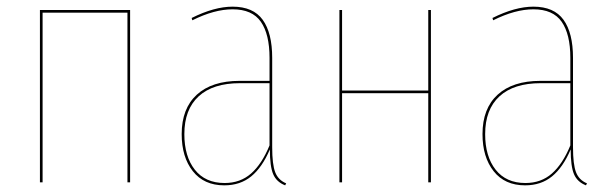

<svg xmlns="http://www.w3.org/2000/svg" viewBox="-20 -548 1844 577"><path d="M363 -510H108V0H100V-518H371V0H363Z M840 3 837 9Q811 -1 801 -24.5Q791 -48 791 -99Q768 -45 735 -18Q702 9 654 9Q593 9 559.5 -33.5Q526 -76 526 -145Q526 -222 571.5 -263.5Q617 -305 700 -305H790V-374Q790 -445 764 -482.5Q738 -520 679 -520Q624 -520 558 -487L556 -494Q624 -528 679 -528Q741 -528 769.5 -488.5Q798 -449 798 -374V-106Q798 -54 807 -30.5Q816 -7 840 3ZM790 -111V-298H701Q620 -298 577 -258.5Q534 -219 534 -145Q534 -78 565.5 -38Q597 2 655 2Q702 2 734.5 -26.5Q767 -55 790 -111Z M1267 -268H1008V0H1000V-518H1008V-276H1267V-518H1275V0H1267Z M1744 3 1741 9Q1715 -1 1705 -24.5Q1695 -48 1695 -99Q1672 -45 1639 -18Q1606 9 1558 9Q1497 9 1463.5 -33.5Q1430 -76 1430 -145Q1430 -222 1475.5 -263.5Q1521 -305 1604 -305H1694V-374Q1694 -445 1668 -482.5Q1642 -520 1583 -520Q1528 -520 1462 -487L1460 -494Q1528 -528 1583 -528Q1645 -528 1673.5 -488.5Q1702 -449 1702 -374V-106Q1702 -54 1711 -30.5Q1720 -7 1744 3ZM1694 -111V-298H1605Q1524 -298 1481 -258.5Q1438 -219 1438 -145Q1438 -78 1469.5 -38Q1501 2 1559 2Q1606 2 1638.5 -26.5Q1671 -55 1694 -111Z"/></svg>

Font: Fira Sans Compressed Eight
Style: Regular
Weight: 100
Width: 1
Designer: bBox Type GmbH & Carrois Corporate GbR & Edenspiekermann AG
Foundry: bBox Type GmbH & Carrois Corporate GbR & Edenspiekermann AG
Version: Version 4.301